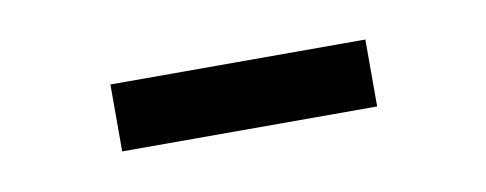

<svg xmlns="http://www.w3.org/2000/svg" viewBox="-26 -716 451 178"><g transform="rotate(-10 200.0 -627.5)"><path d="M80 -596V-659H320V-596Z"/></g></svg>

Font: Source Serif 4
Style: Regular
Weight: 400
Designer: Frank Grießhammer
Foundry: Adobe
Version: Version 4.005;hotconv 1.1.0;makeotfexe 2.6.0